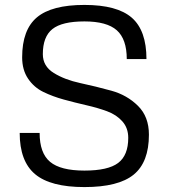

<svg xmlns="http://www.w3.org/2000/svg" viewBox="-20 -740 685 780"><path d="M154 -520Q154 -471 198.5 -443.5Q243 -416 306 -402.5Q369 -389 432.5 -371.5Q496 -354 540.5 -310Q585 -266 585 -193Q585 -81 523 -30.5Q461 20 323 20Q185 20 122.5 -32.5Q60 -85 60 -200H141Q141 -118 183.5 -82.5Q226 -47 323 -47Q419 -47 460 -78Q501 -109 501 -180Q501 -220 477 -247Q453 -274 415 -288Q377 -302 331 -312.5Q285 -323 239.5 -335.5Q194 -348 156 -366.5Q118 -385 94 -420.5Q70 -456 70 -507Q70 -619 130 -669.5Q190 -720 323 -720Q456 -720 515.5 -668Q575 -616 575 -500H495Q495 -581 454.5 -617Q414 -653 323 -653Q232 -653 193 -622Q154 -591 154 -520Z"/></svg>

Font: Fivo Sans Modern
Style: Regular
Weight: 400
Designer: Alexander Slobzheninov
Foundry: Alexander Slobzheninov
Version: 1.0